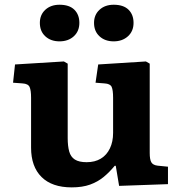

<svg xmlns="http://www.w3.org/2000/svg" viewBox="-20 -797 783 831"><path d="M290.5 14Q205 14 159.7 -31Q114.5 -76 114.5 -158V-374Q114.5 -406 108.2 -420.2Q102 -434.5 77.5 -436L36.5 -439L45 -518L256.5 -531L273 -521.5V-199Q273 -165 279.5 -141.5Q286 -118 304 -106.5Q322 -95 355 -95Q391 -95 416.5 -110.5Q442 -126 455.7 -154.8Q469.5 -183.5 469.5 -222V-373.5Q469.5 -407.5 463.2 -421Q457 -434.5 432.5 -436L393.5 -439L405 -518L611.5 -531L628 -521.5V-135Q628 -106.5 635 -94.5Q642 -82.5 662 -80L707 -75.5V0L495.5 7.5L481 -79.5H476.5Q454 -52 428.5 -31Q403 -10 369.8 2Q336.5 14 290.5 14ZM472 -618Q434.5 -618 410.8 -639.8Q387 -661.5 387 -698Q387 -733 410.8 -754.8Q434.5 -776.5 472 -776.5Q514.5 -776.5 536.3 -755Q558 -733.5 558 -698Q558 -662 533.8 -640Q509.5 -618 472 -618ZM237.5 -618Q200 -618 176.2 -639.8Q152.5 -661.5 152.5 -698Q152.5 -733 176.2 -754.8Q200 -776.5 237.5 -776.5Q280 -776.5 301.8 -755Q323.5 -733.5 323.5 -698Q323.5 -662 299.5 -640Q275.5 -618 237.5 -618Z"/></svg>

Font: Literata Variable Black
Style: Regular
Weight: 900
Designer: Latin by Veronika Burian and Jose Scaglione. Greek by Irene Vlachou. Cyrillic by Vera Evstafieva.
Foundry: TypeTogether
Version: Version 3.021